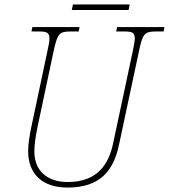

<svg xmlns="http://www.w3.org/2000/svg" viewBox="-20 -836 762 866"><path d="M304 -791H560L565 -816H309ZM285 10C434 10 493 -69 517 -184L607 -606C623 -683 632 -694 682 -694H718L722 -714H508L504 -694H542C575 -694 588 -689 588 -663C588 -650 584 -632 579 -606L489 -184C469 -94 418 -15 286 -15C189 -15 135 -69 135 -153C135 -176 139 -216 149 -262L222 -606C239 -683 247 -694 297 -694H335L339 -714H126L122 -694H157C190 -694 203 -689 203 -663C203 -650 200 -632 194 -606L121 -262C112 -220 107 -181 107 -154C107 -51 171 10 285 10Z"/></svg>

Font: Noto Serif SemiCondensed Thin
Style: Italic
Weight: 100
Width: 4
Italic angle: -12°
Designer: Monotype Design Team
Foundry: Monotype Imaging Inc.
Version: Version 2.013